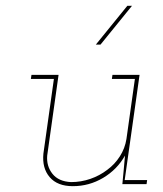

<svg xmlns="http://www.w3.org/2000/svg" viewBox="-20 -632 558 659"><path d="M400 0H483L485 -14H408L459 -375H366L364 -361H443L414 -155Q409 -123 391.5 -95.5Q374 -68 348 -49Q322 -29 290 -18Q258 -7 224 -7Q181 -9 160 -35.5Q139 -62 142 -98L181 -375H88L86 -361H165L129 -105Q124 -55 150.5 -24Q177 7 230 7Q286 7 334 -21.5Q382 -50 409 -98L405 -53ZM309 -479H325Q352 -512 379 -545.5Q406 -579 433 -612H417Q390 -579 363 -545.5Q336 -512 309 -479Z"/></svg>

Font: Josefin Slab Thin Thin
Style: Italic
Weight: 250
Italic angle: -12°
Version: Version 2.000